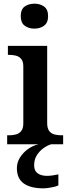

<svg xmlns="http://www.w3.org/2000/svg" viewBox="-20 -786 380 1046"><path d="M19 0V-49H32Q49 -49 66.5 -53.5Q84 -58 95.5 -72Q107 -86 107 -114V-424Q107 -452 95 -465.5Q83 -479 66 -483Q49 -487 32 -487H23V-536H237V-116Q237 -87 248 -72.5Q259 -58 277 -53.5Q295 -49 312 -49H324V0ZM167 -630Q136 -630 114.5 -646Q93 -662 93 -698Q93 -735 114.5 -750.5Q136 -766 168 -766Q198 -766 220 -750.5Q242 -735 242 -698Q242 -662 220 -646Q198 -630 167 -630ZM216 240Q147 240 109.5 213.5Q72 187 72 130Q72 99 89 72Q106 45 132.5 26Q159 7 190 0H259Q238 6 216.5 21.5Q195 37 180.5 60Q166 83 166 115Q166 145 185.5 158.5Q205 172 235 172Q249 172 264.5 170Q280 168 298 164V224Q288 229 273 232.5Q258 236 242.5 238Q227 240 216 240Z"/></svg>

Font: Noto Serif Gujarati SemiBold
Style: Regular
Weight: 600
Version: Version 2.102